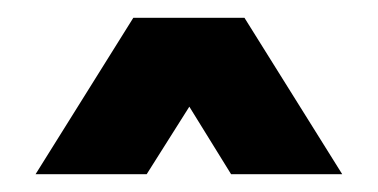

<svg xmlns="http://www.w3.org/2000/svg" viewBox="-20 -620 425 216"><path d="M20 -424 130 -600H255L365 -424H240L193 -500L145 -424Z"/></svg>

Font: Karantina
Style: Bold
Weight: 700
Designer: Rony Koch
Foundry: Rony Koch
Version: Version 1.000; ttfautohint (v1.8.3)